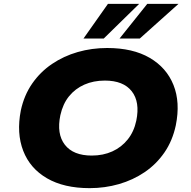

<svg xmlns="http://www.w3.org/2000/svg" viewBox="-20 -965 989 996"><path d="M445 11Q312 11 224 -40Q136 -91 100.5 -182.5Q65 -274 88 -392Q105 -471 147 -531.5Q189 -592 249.5 -633Q310 -674 383 -695Q456 -716 536 -716Q669 -716 756.5 -665Q844 -614 880 -524Q916 -434 892 -315Q875 -235 833 -174Q791 -113 730.5 -72Q670 -31 597 -10Q524 11 445 11ZM456 -158Q515 -158 562.5 -179.5Q610 -201 642.5 -241.5Q675 -282 687 -339Q707 -436 663.5 -491.5Q620 -547 524 -547Q465 -547 417.5 -526Q370 -505 338 -465.5Q306 -426 293 -367Q273 -270 316.5 -214Q360 -158 456 -158ZM413 -765 540 -945H702L518 -765ZM600 -765 744 -945H906L705 -765Z"/></svg>

Font: Nunito Sans 7pt SemiExpanded Black
Style: Italic
Weight: 900
Width: 6
Italic angle: -9°
Designer: Vernon Adams
Foundry: Vernon Adams
Version: Version 3.101;gftools[0.9.27]